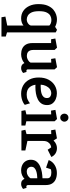

<svg xmlns="http://www.w3.org/2000/svg" viewBox="815 -1498 956 2626"><g transform="rotate(90 1293.0 -185.0)"><path d="M216 273 207 219 329 194V-28Q313 -14 288 -5Q263 4 231 4Q173 4 129.5 -25.5Q86 -55 61 -108.5Q36 -162 36 -233Q36 -311 58 -360.5Q80 -410 112.5 -437Q145 -464 180 -475Q215 -486 241 -486Q274 -486 300 -479Q326 -472 347 -461L388 -487L423 -469V197L480 214V273ZM245 -73Q274 -73 298 -89Q322 -105 329 -128V-382Q321 -392 300.5 -401Q280 -410 252 -410Q225 -410 197.5 -396.5Q170 -383 151.5 -346.5Q133 -310 133 -242Q133 -174 150.5 -138Q168 -102 194 -87.5Q220 -73 245 -73Z M721 4Q679 4 644.5 -11.5Q610 -27 589.5 -61Q569 -95 569 -151V-406H517L507 -464L632 -487L663 -454V-164Q663 -136 670.5 -118Q678 -100 690.5 -90.5Q703 -81 717.5 -77.5Q732 -74 746 -74Q773 -74 799.5 -89Q826 -104 836 -124V-408L786 -406L777 -464L899 -487L929 -454V-90Q929 -77 935 -72.5Q941 -68 948 -68Q954 -68 958.5 -69Q963 -70 964 -70L978 -24Q972 -17 954 -6.5Q936 4 910 4Q886 4 869 -7Q852 -18 843 -41Q820 -19 787 -7.5Q754 4 721 4Z M1262 4Q1197 4 1147 -25Q1097 -54 1068.5 -108Q1040 -162 1040 -236Q1040 -315 1069.5 -370.5Q1099 -426 1148 -455.5Q1197 -485 1257 -485Q1298 -485 1334.5 -470Q1371 -455 1394 -425.5Q1417 -396 1417 -351Q1417 -304 1395.5 -273Q1374 -242 1338 -224Q1302 -206 1258 -198.5Q1214 -191 1169 -191L1139 -192Q1146 -141 1178 -106.5Q1210 -72 1275 -72Q1314 -72 1343.5 -86Q1373 -100 1393 -117L1414 -46Q1400 -33 1377 -21.5Q1354 -10 1324.5 -3Q1295 4 1262 4ZM1138 -264 1163 -263Q1186 -263 1213.5 -266Q1241 -269 1265.5 -277.5Q1290 -286 1305.5 -303.5Q1321 -321 1321 -349Q1321 -380 1301 -394Q1281 -408 1257 -408Q1223 -408 1197 -388.5Q1171 -369 1155.5 -336Q1140 -303 1138 -264Z M1497 0 1487 -54 1545 -68V-407L1493 -405L1483 -465L1608 -487L1639 -454V-67L1697 -54V0ZM1589 -531Q1565 -531 1549.5 -548Q1534 -565 1534 -587Q1534 -610 1549.5 -626.5Q1565 -643 1589 -643Q1612 -643 1628 -626.5Q1644 -610 1644 -587Q1644 -565 1628 -548Q1612 -531 1589 -531Z M1767 0 1755 -54 1814 -70V-408L1762 -406L1752 -464L1872 -486L1902 -439Q1923 -462 1950.5 -474Q1978 -486 2004 -486Q2048 -486 2080 -465Q2112 -444 2127 -409L2028 -359L1996 -407Q1981 -407 1960 -396.5Q1939 -386 1923.5 -362Q1908 -338 1908 -298V-82L2038 -54V0Z M2312 4Q2268 4 2235 -12.5Q2202 -29 2183.5 -59.5Q2165 -90 2165 -129Q2165 -176 2189.5 -206.5Q2214 -237 2252.5 -254.5Q2291 -272 2335 -279.5Q2379 -287 2418 -288V-360Q2418 -381 2398.5 -395Q2379 -409 2342 -409Q2331 -409 2317 -407.5Q2303 -406 2294 -401L2273 -337L2169 -373Q2188 -424 2236.5 -454.5Q2285 -485 2346 -485Q2395 -485 2432 -469Q2469 -453 2490 -419.5Q2511 -386 2511 -333V-93Q2511 -81 2516.5 -74Q2522 -67 2532 -67Q2537 -67 2542 -68.5Q2547 -70 2549 -71L2564 -23Q2556 -15 2537.5 -5.5Q2519 4 2496 4Q2467 4 2451 -9Q2435 -22 2426 -42Q2406 -22 2376.5 -9Q2347 4 2312 4ZM2328 -73Q2357 -73 2381.5 -88Q2406 -103 2418 -124V-217Q2396 -217 2369 -213.5Q2342 -210 2317.5 -201.5Q2293 -193 2277 -177Q2261 -161 2261 -135Q2261 -110 2278 -91.5Q2295 -73 2328 -73Z"/></g></svg>

Font: Kreon
Style: Regular
Weight: 400
Designer: Julia Petretta
Foundry: Julia Petretta and Eli Heuer
Version: Version 2.002